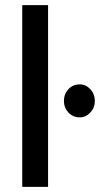

<svg xmlns="http://www.w3.org/2000/svg" viewBox="-20 -731 391 751"><path d="M67 0V-711H168V0ZM230 -336Q230 -363 247.5 -382Q265 -401 292 -401Q316 -401 333.5 -382Q351 -363 351 -336Q351 -310 333.5 -291Q316 -272 292 -272Q265 -272 247.5 -291Q230 -310 230 -336Z"/></svg>

Font: Mukta Malar Medium
Style: Regular
Weight: 500
Designer: Aadarsh Rajan, Girish Dalvi, Yashodeep Gholap
Foundry: Ek Type
Version: Version 2.538;PS 1.000;hotconv 16.6.51;makeotf.lib2.5.65220;